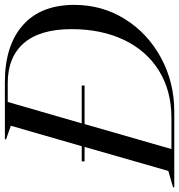

<svg xmlns="http://www.w3.org/2000/svg" viewBox="-46 -760 752 807"><g transform="rotate(-90 330.5 -356.0)"><path d="M120 -389 206 -687 149 -707V-712H390Q543 -712 628.5 -636.5Q714 -561 714 -420Q714 -303 654 -207Q594 -111 491 -55.5Q388 0 266 0H-53V-5L16 -25L117 -377H56V-389ZM239 -12Q353 -12 437.5 -64.5Q522 -117 567 -212Q612 -307 612 -431Q612 -565 553 -632.5Q494 -700 385 -700H306L216 -389H375V-377H213L108 -12Z"/></g></svg>

Font: Nyght Serif Italic
Style: Regular
Weight: 400
Italic angle: -16°
Designer: Maksym Kobuzan
Version: Version 0.410